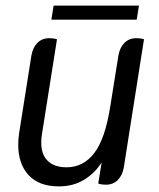

<svg xmlns="http://www.w3.org/2000/svg" viewBox="-20 -652 566 684"><path d="M45 -136Q45 -156 48 -177L92 -455Q97 -483 113.5 -499.5Q130 -516 156 -516Q171 -516 183 -512L129 -171Q127 -161 127 -143Q127 -101 150.5 -78.5Q174 -56 217 -56Q277 -56 316 -107Q355 -158 373 -274L402 -455Q407 -483 423.5 -499.5Q440 -516 466 -516Q481 -516 493 -512L421 -55Q416 -27 399.5 -10.5Q383 6 357 6Q342 6 330 2L342 -73Q317 -34 278.5 -11Q240 12 190 12Q119 12 82 -28Q45 -68 45 -136ZM171 -632H475L467 -582H163Z"/></svg>

Font: Thasadith
Style: Bold Italic
Weight: 700
Italic angle: -9°
Designer: Cadson Demak Co.,Ltd.
Foundry: Cadson Demak Co.,Ltd.
Version: Version 1.000; ttfautohint (v1.6)